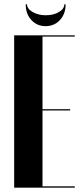

<svg xmlns="http://www.w3.org/2000/svg" viewBox="-20 -861 385 881"><path d="M323 -699V-693H175V-360H302V-354H175V-6H323V0H45V-699ZM275 -841H281Q281 -797 255 -769Q229 -741 189 -741Q150 -741 124 -769Q98 -797 98 -841H104Q104 -821 129.5 -806Q155 -791 190 -791Q225 -791 250 -805.5Q275 -820 275 -841Z"/></svg>

Font: Moniqa Black Display
Style: Regular
Weight: 900
Designer: Rajesh Rajput
Foundry: Rajesh Rajput
Version: Version 1.000